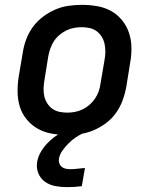

<svg xmlns="http://www.w3.org/2000/svg" viewBox="-20 -548 640 791"><path d="M256 8Q224 8 193 2.5Q162 -3 136 -17.5Q110 -32 90.5 -55.5Q71 -79 62 -107.5Q53 -136 52.5 -168Q52 -200 57 -232L74 -332Q78 -359 88 -386Q98 -413 115.5 -437Q133 -461 157 -479Q181 -497 207.5 -508.5Q234 -520 262 -524Q290 -528 317 -528Q350 -528 381 -522.5Q412 -517 438 -502.5Q464 -488 483 -464.5Q502 -441 511.5 -412.5Q521 -384 521.5 -352Q522 -320 516 -288L500 -188Q495 -161 485 -134Q475 -107 458 -83Q441 -59 417 -41Q393 -23 366 -11.5Q339 0 311 4Q283 8 256 8ZM257 -84Q273 -84 289 -87Q305 -90 320.5 -97.5Q336 -105 349 -116.5Q362 -128 371.5 -142Q381 -156 386.5 -171.5Q392 -187 394 -203L411 -303Q414 -320 414 -336.5Q414 -353 410.5 -368.5Q407 -384 398.5 -397.5Q390 -411 377.5 -420Q365 -429 349 -432.5Q333 -436 316 -436Q301 -436 284.5 -433Q268 -430 253 -422.5Q238 -415 224.5 -403.5Q211 -392 202 -378Q193 -364 187.5 -348.5Q182 -333 179 -317L163 -217Q160 -200 159.5 -183.5Q159 -167 162.5 -151.5Q166 -136 174.5 -122.5Q183 -109 195.5 -100Q208 -91 224 -87.5Q240 -84 257 -84ZM256 223Q231 223 207.5 218.5Q184 214 165.5 201Q147 188 138 166Q129 144 133 120Q136 100 146.5 81Q157 62 171.5 46Q186 30 204 16.5Q222 3 241 -7L243 -8H327L325 0Q308 7 292 18Q276 29 262.5 42.5Q249 56 237.5 72Q226 88 223 105Q221 115 224 124Q227 133 234 139Q241 145 250.5 147Q260 149 270 149Q285 149 300 147Q315 145 330 144L317 219Q302 221 286.5 222Q271 223 256 223Z"/></svg>

Font: Iosevka SS04 SmBd Ex Obl
Style: Regular
Weight: 600
Width: 7
Italic angle: -9°
Monospace: yes
Designer: Belleve Invis
Foundry: Belleve Invis
Version: Version 19.0.0; ttfautohint (v1.8.4)